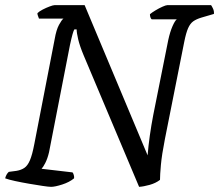

<svg xmlns="http://www.w3.org/2000/svg" viewBox="-30 -724 849 744"><path d="M168 0Q159 0 135.5 -3.5Q112 -7 83 -12Q54 -17 28.5 -22.5Q3 -28 -10 -33Q-6 -49 4 -58L34 -62Q52 -65 64.5 -73.5Q77 -82 86 -103Q95 -124 103 -166L182 -573Q188 -608 198.5 -627.5Q209 -647 216 -652H121Q120 -656 117.5 -661.5Q115 -667 115 -673Q122 -680 135.5 -687Q149 -694 162.5 -699Q176 -704 181 -704H298L542 -122Q548 -196 564 -279L622 -569Q629 -601 638.5 -622.5Q648 -644 655 -649H558Q555 -651 553 -656.5Q551 -662 551 -669Q558 -675 572 -683.5Q586 -692 599.5 -698Q613 -704 618 -704H788Q791 -700 795.5 -690.5Q800 -681 799 -670L751 -656Q731 -650 719 -641.5Q707 -633 699 -615Q691 -597 684 -562L609 -185Q597 -124 593.5 -85Q590 -46 590 -27Q573 -14 549.5 -7.5Q526 -1 509 0L294 -510Q279 -546 273 -571.5Q267 -597 267 -610H258Q255 -605 251 -591Q247 -577 241 -549L160 -134Q154 -109 145.5 -92.5Q137 -76 131 -70L251 -56Q254 -53 256 -45.5Q258 -38 257 -33Q239 -18 211 -9Q183 0 168 0Z"/></svg>

Font: Texturina
Style: Italic
Weight: 400
Italic angle: -11°
Designer: Guillermo Torres Carreño
Foundry: Omnibus-Type
Version: Version 1.002; ttfautohint (v1.8.3)